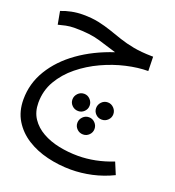

<svg xmlns="http://www.w3.org/2000/svg" viewBox="-144 -530 948 1038"><g transform="rotate(20 329.5 -11.0)"><path d="M379.9 394Q310.1 394 243.4 377.9Q176.8 361.8 124.3 328.4Q71.8 294.9 40.8 243.9Q9.8 192.9 9.8 124Q9.8 32.2 57.9 -46.9Q106 -126 190.9 -186.5Q275.9 -247.1 388.2 -284.2Q338.9 -299.8 282.5 -316.4Q226.1 -333 141.1 -333Q110.8 -333 88.4 -328.1Q65.9 -323.2 45.9 -317.9L32.2 -392.1Q58.1 -402.8 90.6 -409.4Q123 -416 155.8 -416Q208 -416 247.6 -407.5Q287.1 -398.9 322 -387Q356.9 -375 393.6 -362.5Q430.2 -350.1 475.1 -341.6Q520 -333 581.1 -332H589.8L591.8 -250Q534.2 -250 466.6 -234.6Q398.9 -219.2 333 -188.7Q267.1 -158.2 212.6 -114Q158.2 -69.8 125 -12.9Q91.8 43.9 91.8 113.8Q91.8 166 116.9 203.6Q142.1 241.2 184.6 265.1Q227.1 289.1 280.5 300Q334 311 390.1 311Q488.8 311 590.8 271L619.1 338.9Q561 367.2 500 380.6Q439 394 379.9 394ZM309.1 83Q288.1 83 273.4 68.6Q258.8 54.2 258.8 34.2Q258.8 14.2 273.4 -1Q288.1 -16.1 309.1 -16.1Q329.1 -16.1 343.5 -1Q357.9 14.2 357.9 34.2Q357.9 54.2 343.5 68.6Q329.1 83 309.1 83ZM444.8 83Q423.8 83 409.4 68.6Q395 54.2 395 34.2Q395 14.2 409.4 -1Q423.8 -16.1 444.8 -16.1Q464.8 -16.1 479.5 -1Q494.1 14.2 494.1 34.2Q494.1 54.2 479.5 68.6Q464.8 83 444.8 83ZM377 192.9Q356 192.9 341.6 178.5Q327.1 164.1 327.1 144Q327.1 124 341.6 109.1Q356 94.2 377 94.2Q397 94.2 411.4 109.1Q425.8 124 425.8 144Q425.8 164.1 411.4 178.5Q397 192.9 377 192.9Z"/></g></svg>

Font: Kurinto Seri
Style: Regular
Weight: 400
Designer: Kurinto was developed by Clint Goss from a range of fonts that are compatible with the SIL Open Font License Version 1.1
Foundry: Clinton F. Goss
Version: Version 2.196; July 25, 2020